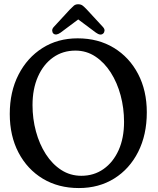

<svg xmlns="http://www.w3.org/2000/svg" viewBox="-20 -894 758 924"><path d="M353.5 -709.5Q452.5 -709.5 527.5 -664Q602.5 -618.5 644.5 -538.2Q686.5 -458 686.5 -353.5Q686.5 -245.5 645 -163.2Q603.5 -81 529.8 -35Q456 11 359.5 11Q261 11 186.2 -34Q111.5 -79 69.2 -159.5Q27 -240 27 -345.5Q27 -452.5 69 -534.5Q111 -616.5 184.5 -663Q258 -709.5 353.5 -709.5ZM577 -307.5Q577 -373.5 560.5 -435Q544 -496.5 513 -545Q482 -593.5 439 -622Q396 -650.5 343 -650.5Q282 -650.5 235.5 -617.5Q189 -584.5 162.8 -525.5Q136.5 -466.5 136.5 -388Q136.5 -322.5 153 -261.5Q169.5 -200.5 200.5 -152.2Q231.5 -104 274.8 -76Q318 -48 371.5 -48Q432 -48 478.2 -80.5Q524.5 -113 550.8 -171.2Q577 -229.5 577 -307.5ZM476.5 -732.5Q463.5 -721 441.5 -737L356.5 -800.5L271.5 -737Q249.5 -721.5 237 -732.5Q232 -737 231.2 -746Q230.5 -755 238.5 -764L316.5 -848.5Q327 -859.5 335.2 -866.5Q343.5 -873.5 356 -873.5Q369.5 -873.5 378 -866.8Q386.5 -860 397.5 -848.5L475.5 -764Q484 -754.5 483 -746Q482 -737.5 476.5 -732.5Z"/></svg>

Font: Fraunces 144pt SuperSoft
Style: Regular
Weight: 400
Version: Version 1.000;[b76b70a41]